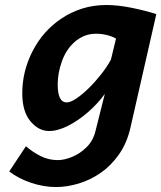

<svg xmlns="http://www.w3.org/2000/svg" viewBox="-20 -523 647 770"><path d="M606.9 -466.3 503.4 -12.2Q489.3 50.3 457.5 95.7Q425.8 141.1 383.8 170.2Q341.8 199.2 295.2 213.1Q248.5 227.1 204.6 227.1Q154.3 227.1 103.5 209.7Q52.7 192.4 17.1 164.6L84 63.5Q112.3 87.9 144 103.5Q175.8 119.1 211.9 119.1Q237.8 119.1 269.3 106.2Q300.8 93.3 326.9 67.6Q353 42 362.3 4.9L400.4 -146.5Q372.6 -107.9 333.5 -73.7Q294.4 -39.6 253.2 -18.6Q211.9 2.4 176.8 2.4Q134.8 2.4 102.1 -36.6Q69.3 -75.7 69.3 -148.9Q69.3 -237.3 110.8 -318.1Q152.3 -398.9 225.6 -448.2Q263.7 -474.1 309.1 -488.5Q354.5 -502.9 406.2 -502.9Q454.1 -502.9 510.5 -491.2Q566.9 -479.5 606.9 -466.3ZM424.8 -283.7 445.3 -368.2Q430.2 -377 409.4 -382.3Q388.7 -387.7 364.7 -387.7Q338.4 -387.7 316.4 -378.2Q294.4 -368.7 277.3 -353Q244.6 -323.2 228 -276.4Q211.4 -229.5 211.4 -184.1Q211.4 -112.3 247.6 -112.3Q262.7 -112.3 286.1 -127.9Q309.6 -143.6 335.7 -169.2Q361.8 -194.8 385.5 -224.9Q409.2 -254.9 424.8 -283.7Z"/></svg>

Font: Andika
Style: Bold Italic
Weight: 700
Italic angle: -14°
Designer: Victor Gaultney, Annie Olsen, Julie Remington, Don Collingsworth, Eric Hays, Becca Hirsbrunner
Foundry: SIL International
Version: Version 6.101